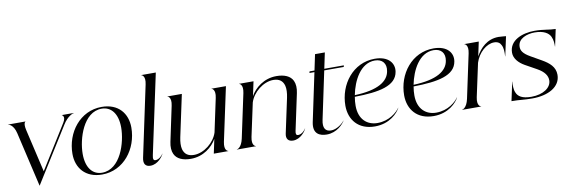

<svg xmlns="http://www.w3.org/2000/svg" viewBox="-56 -1248 5072 1707"><g transform="rotate(-10 2480.0 -394.0)"><path d="M76.5 -482 191 12 503 -486.5C545 -554.5 595 -571.5 603 -571.5V-572.5H494V-571.5C494.5 -571.5 529.5 -558 495 -502.5L249.5 -108.5L159.5 -496C144 -563.5 165.5 -571.5 166.5 -571.5V-572.5H8V-571.5C13.5 -571.5 58 -562 76.5 -482Z M756.5 10.5C951.5 10.5 1084 -163 1084 -356.5C1084 -483.5 1006 -582.5 855 -582.5C660 -582.5 527.5 -409 527.5 -215.5C527.5 -89 605.5 10.5 756.5 10.5ZM759 -5.5C674.5 -5.5 617 -73 617 -199.5C617 -335 687 -567 852.5 -567C937 -567 995 -498.5 995 -373C995 -236 925 -5.5 759 -5.5Z M1275.5 -711.5 1140 -73.5C1128.5 -20 1148 8 1193.5 8C1260.5 8 1307.5 -57 1316 -80H1315C1308.5 -66.5 1279 -33 1246 -33C1226.5 -33 1222 -47.5 1229.5 -81.5L1383 -800H1251.5V-798.5C1254 -798.5 1292.5 -790 1275.5 -711.5Z M1872.5 -88.5 1976 -572.5H1844.5V-571.5C1847 -571.5 1885.5 -562.5 1868.5 -484.5L1804.5 -184C1777 -97 1682 -19.5 1591 -19.5C1537.5 -19.5 1506 -43.5 1494 -88.5C1487 -117 1488.5 -153.5 1497.5 -196L1578 -572.5H1446.5V-571.5C1449 -571.5 1487.5 -562.5 1470.5 -484.5L1404 -170.5C1394.5 -127 1397 -88 1410.5 -60C1432.5 -12.5 1486 10 1558 10C1671 10 1754 -59.5 1793 -129L1765.5 0H1896.5V-1.5C1894 -1.5 1856 -10 1872.5 -88.5Z M2118 -484.5 2033.5 -88.5C2016.5 -10 1979 -1.5 1974 -1.5V0H2146V-1.5C2143.5 -1.5 2105 -10 2121.5 -88.5L2186 -388.5C2213.5 -475.5 2308.5 -553.5 2399.5 -553.5C2453 -553.5 2484.5 -529.5 2496.5 -484C2503.5 -455.5 2502 -419 2493 -376.5L2426.5 -65.5C2416.5 -20 2436 8 2481.5 8C2548.5 8 2595.5 -57 2604 -80H2603C2596.5 -66.5 2567 -33 2534 -33C2514.5 -33 2511 -47.5 2516.5 -73L2586.5 -402C2596 -446 2593.5 -484.5 2580 -513C2558 -560 2504.5 -582.5 2432.5 -582.5C2319.5 -582.5 2236.5 -513 2197.5 -443.5L2225 -572.5H2094V-571.5C2096.5 -571.5 2134.5 -562.5 2118 -484.5Z M2770 -128 2861 -558.5H3037L3040.5 -572.5H2864L2894 -715H2805.5L2775.5 -572.5H2731L2727.5 -558.5H2772.5L2680.5 -123.5C2658.5 -18 2723.5 7 2785.5 7C2877.5 7 2935.5 -60 2952.5 -89H2951C2933 -64 2880 -21 2827 -22C2778 -23 2754.5 -56 2770 -128Z M2991.5 -215.5C2992 -89 3069.5 10.5 3220 10.5C3354.5 10.5 3429.5 -73 3452 -117L3451 -117.5C3424.5 -79.5 3354.5 -15.5 3246.5 -15.5C3155.5 -15.5 3081 -76 3081 -199.5C3081 -224 3083 -252 3088 -280C3310 -283 3463.5 -312.5 3483.5 -436.5C3496.5 -510.5 3445 -582.5 3320.5 -582.5C3124 -582.5 2991.5 -409 2991.5 -215.5ZM3090.5 -294.5C3115.5 -422 3188.5 -567 3318.5 -567C3386 -567 3423 -522.5 3410 -454.5C3395.5 -366.5 3303 -301.5 3090.5 -294.5Z M3522 -215.5C3522.5 -89 3600 10.5 3750.5 10.5C3885 10.5 3960 -73 3982.5 -117L3981.5 -117.5C3955 -79.5 3885 -15.5 3777 -15.5C3686 -15.5 3611.5 -76 3611.5 -199.5C3611.5 -224 3613.5 -252 3618.5 -280C3840.5 -283 3994 -312.5 4014 -436.5C4027 -510.5 3975.5 -582.5 3851 -582.5C3654.5 -582.5 3522 -409 3522 -215.5ZM3621 -294.5C3646 -422 3719 -567 3849 -567C3916.5 -567 3953.5 -522.5 3940.5 -454.5C3926 -366.5 3833.5 -301.5 3621 -294.5Z M4007.5 0H4179.5V-1.5C4177 -1.5 4138.5 -10 4155 -88.5L4219.5 -388.5C4247 -475.5 4321.5 -541.5 4391 -541.5C4424 -541.5 4443.5 -527.5 4454 -505C4468 -479.5 4469.5 -441.5 4466.5 -401.5H4467.5L4505.5 -577.5C4494 -577.5 4467 -582.5 4438.5 -582.5C4333.5 -582.5 4270 -513 4231 -443.5L4258.5 -572.5H4127.5V-571.5C4130 -571.5 4168 -562.5 4151.5 -484.5L4067 -88.5C4050 -10 4012.5 -1.5 4007.5 -1.5Z M4640 8.5C4784 8.5 4896.5 -51 4896.5 -160.5C4896.5 -231.5 4846.5 -273.5 4782.5 -310L4689.5 -363C4621 -401.5 4608 -431.5 4608 -462.5C4608 -539 4695.5 -566 4761 -566C4844.5 -566 4886 -536 4902.5 -503C4918.5 -469 4918.5 -437.5 4918 -410.5H4919L4951.5 -564C4894.5 -564 4844.5 -580.5 4763.5 -580.5C4651 -580.5 4532.5 -535 4532.5 -423C4532.5 -370.5 4572.5 -326.5 4625 -297L4727.5 -240C4790.5 -205 4816 -166 4816 -125C4816 -58.5 4742 -7.5 4634.5 -7.5C4551.5 -7.5 4515 -33.5 4500.5 -69.5C4486 -101 4488.5 -139.5 4491 -169.5H4489.5L4453 0C4532.5 0 4558 8.5 4640 8.5Z"/></g></svg>

Font: Beautique Display Italic
Style: Regular
Weight: 400
Italic angle: -12°
Designer: Nhat-Quang Ngo
Version: Version 1.100;Glyphs 3.2.3 (3260)